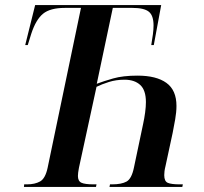

<svg xmlns="http://www.w3.org/2000/svg" viewBox="-20 -734 802 754"><path d="M74 0 75 -10H86Q117 -10 137.5 -21.5Q158 -33 167 -75L298 -703H235Q177 -703 149 -680Q121 -657 103 -602L89 -557H79L118 -714H613L584 -557H574Q578 -580 580.5 -599.5Q583 -619 583 -634Q583 -673 564.5 -688Q546 -703 500 -703H423L360 -405Q386 -415 424.5 -426Q463 -437 520 -437Q594 -437 633.5 -408.5Q673 -380 673 -318Q673 -294 668 -265.5Q663 -237 658 -212L630 -82Q627 -70 626 -61.5Q625 -53 625 -46Q625 -22 639 -16Q653 -10 686 -10H698L696 0H410L412 -10H420Q457 -10 477 -21Q497 -32 506 -76L542 -247Q547 -270 550 -292.5Q553 -315 553 -333Q553 -380 530.5 -400.5Q508 -421 469 -421Q436 -421 407.5 -412Q379 -403 359 -393L290 -75Q286 -54 286 -43Q286 -23 299.5 -16.5Q313 -10 348 -10H359L357 0Z"/></svg>

Font: Noto Serif Display Condensed SemiBold
Style: Italic
Weight: 600
Width: 3
Italic angle: -12°
Designer: Monotype Design Team
Foundry: Monotype Imaging Inc.
Version: Version 2.009